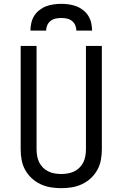

<svg xmlns="http://www.w3.org/2000/svg" viewBox="-20 -975 640 1003"><path d="M300 8Q272 8 244.5 3.5Q217 -1 191.5 -13Q166 -25 145.5 -44Q125 -63 111.5 -87.5Q98 -112 93 -139.5Q88 -167 88 -195V-735H171V-195Q171 -178 174 -160.5Q177 -143 184.5 -127.5Q192 -112 204.5 -99.5Q217 -87 232.5 -79.5Q248 -72 265.5 -69Q283 -66 300 -66Q317 -66 334.5 -69Q352 -72 367.5 -79.5Q383 -87 395.5 -99.5Q408 -112 415.5 -127.5Q423 -143 426 -160.5Q429 -178 429 -195V-735H512V-195Q512 -167 507 -139.5Q502 -112 488.5 -87.5Q475 -63 454.5 -44Q434 -25 408.5 -13Q383 -1 355.5 3.5Q328 8 300 8ZM139 -815Q139 -835 143.5 -855Q148 -875 158.5 -892Q169 -909 185.5 -922Q202 -935 220.5 -942Q239 -949 259.5 -952Q280 -955 300 -955Q320 -955 340.5 -952Q361 -949 379.5 -942Q398 -935 414.5 -922Q431 -909 441.5 -892Q452 -875 456.5 -855Q461 -835 461 -815H379Q379 -830 373 -843.5Q367 -857 355.5 -866Q344 -875 329.5 -878Q315 -881 300 -881Q285 -881 270.5 -878Q256 -875 244.5 -866Q233 -857 227 -843.5Q221 -830 221 -815Z"/></svg>

Font: Bmono
Style: Regular
Weight: 400
Monospace: yes
Designer: Belleve Invis
Foundry: Belleve Invis
Version: Version 11.2.2; ttfautohint (v1.8.2)